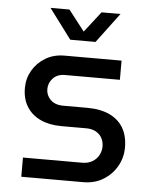

<svg xmlns="http://www.w3.org/2000/svg" viewBox="-51 -743 629 787"><g transform="rotate(5 263.5 -350.0)"><path d="M66 0V-79H310Q334 -79 351.5 -89.5Q369 -100 378 -117Q387 -134 387 -153Q387 -171 379 -186.5Q371 -202 354.5 -211.5Q338 -221 315 -221H212Q163 -221 126.5 -237.5Q90 -254 69.5 -286Q49 -318 49 -364Q49 -403 68 -436Q87 -469 121 -489.5Q155 -510 199 -510H434V-431H208Q177 -431 159 -412Q141 -393 141 -367Q141 -342 159.5 -323.5Q178 -305 212 -305H310Q365 -305 402.5 -287.5Q440 -270 459.5 -237Q479 -204 479 -156Q479 -115 459 -79.5Q439 -44 403.5 -22Q368 0 321 0ZM217 -577 125 -700H203L269 -615L335 -700H413L321 -577Z"/></g></svg>

Font: MuseoModerno Thin
Style: Regular
Weight: 400
Version: Version 1.003